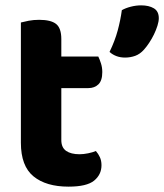

<svg xmlns="http://www.w3.org/2000/svg" viewBox="-20 -682 613 717"><path d="M209 -159Q209 -131 227 -118.5Q245 -106 277 -106Q292 -106 309 -109.5Q326 -113 338 -118Q347 -108 353 -95Q359 -82 359 -65Q359 -30 331.5 -7.5Q304 15 236 15Q152 15 105 -23.5Q58 -62 58 -149V-598Q69 -601 87 -604.5Q105 -608 126 -608Q170 -608 189.5 -592.5Q209 -577 209 -536V-471H347Q352 -461 357 -445.5Q362 -430 362 -413Q362 -381 347.5 -367Q333 -353 310 -353H209ZM518 -497Q503 -480 485 -473.5Q467 -467 447 -467Q413 -467 389 -488Q409 -529 419.5 -568Q430 -607 435 -644Q449 -652 468.5 -657Q488 -662 507 -662Q536 -662 554.5 -651Q573 -640 573 -614Q573 -602 568 -586Q563 -570 555 -553.5Q547 -537 537 -522Q527 -507 518 -497Z"/></svg>

Font: Baloo Thambi 2
Style: Bold
Weight: 700
Designer: Aadarsh Rajan and Ek Type
Foundry: Ek Type
Version: Version 1.640;hotconv 1.0.111;makeotfexe 2.5.65597; ttfautoh